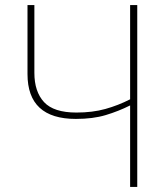

<svg xmlns="http://www.w3.org/2000/svg" viewBox="-20 -734 656 754"><path d="M519 0V-714H491V-344Q444 -320 393.5 -306Q343 -292 280 -292Q191 -292 153 -333Q115 -374 115 -448V-714H88V-443Q88 -267 278 -267Q345 -267 395 -282Q445 -297 491 -320V0Z"/></svg>

Font: Noto Sans Display Thin
Style: Regular
Weight: 250
Designer: Monotype Design Team
Foundry: Monotype Imaging Inc.
Version: Version 1.900